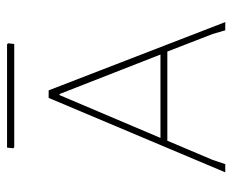

<svg xmlns="http://www.w3.org/2000/svg" viewBox="-76 -570 647 534"><g transform="rotate(-90 247.0 -303.5)"><path d="M429.2 0 418.9 -35.2 370.1 -161.1H122.1L68.8 -35.2L57.1 0H34.2L241.2 -491.2H262.2L452.1 0ZM252 -460.9H249L129.9 -180.2H361.8ZM391.1 -586.9H104L101.1 -589.8L103 -606.9H390.1L393.1 -604Z"/></g></svg>

Font: Datalegreya
Style: Gradient
Weight: 400
Designer: Figs Lab
Foundry: Figs Lab
Version: Version 1.002;PS 001.002;hotconv 1.0.70;makeotf.lib2.5.58329